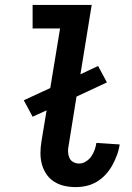

<svg xmlns="http://www.w3.org/2000/svg" viewBox="-20 -755 540 783"><path d="M289 8Q265 8 242.5 3Q220 -2 201 -14Q182 -26 169.5 -44.5Q157 -63 151 -84.5Q145 -106 145 -130Q145 -154 149 -178L170 -305L113 -279L77 -346L185 -396L225 -639H113V-735H354L308 -452L380 -486L416 -419L292 -361L260 -162Q257 -149 257.5 -136Q258 -123 263 -111.5Q268 -100 279 -94Q290 -88 303 -88Q317 -88 330.5 -96.5Q344 -105 352.5 -117.5Q361 -130 366 -144Q371 -158 373 -172L468 -166Q465 -144 457 -122.5Q449 -101 438 -81Q427 -61 411 -43.5Q395 -26 375 -14Q355 -2 333 3Q311 8 289 8Z"/></svg>

Font: Iosevka
Style: Bold Italic
Weight: 700
Italic angle: -9°
Monospace: yes
Designer: Belleve Invis
Foundry: Belleve Invis
Version: Version 32.5.0; ttfautohint (v1.8.4)